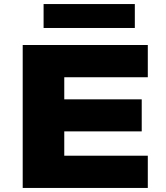

<svg xmlns="http://www.w3.org/2000/svg" viewBox="-20 -927 820 947"><path d="M92 0V-705H709V-546H297V-437H679V-279H297V-159H709V0ZM195 -789V-907H645V-789Z"/></svg>

Font: Nunito Sans 10pt Expanded Black
Style: Regular
Weight: 900
Width: 7
Designer: Vernon Adams
Foundry: Vernon Adams
Version: Version 3.101;gftools[0.9.27]